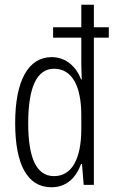

<svg xmlns="http://www.w3.org/2000/svg" viewBox="-20 -780 488 810"><path d="M197 10C264 10 302 -34 322 -88H326L333 0H376V-621H439V-665H376V-760H323V-665H204V-621H323V-516C323 -495 324 -472 325 -445H322C303 -496 260 -539 198 -539C100 -539 44 -441 44 -261C44 -85 96 10 197 10ZM208 -37C132 -37 99 -117 99 -260C99 -411 135 -490 208 -490C283 -490 323 -419 323 -293V-236C323 -108 282 -37 208 -37Z"/></svg>

Font: Noto Sans Arabic UI XCn Lt
Style: Regular
Weight: 300
Width: 2
Designer: Monotype Design Team, Nadine Chahine and Nizar Qandah
Foundry: Monotype Imaging Inc.
Version: Version 2.010